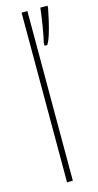

<svg xmlns="http://www.w3.org/2000/svg" viewBox="-120 -796 426 831"><g transform="rotate(-15 93.5 -380.0)"><path d="M97 0H71V-760H97ZM187 -750Q184 -733 177 -702Q170 -671 161 -641Q152 -611 142 -596H130V-610Q132 -616 136 -636Q140 -656 144 -681Q148 -706 151 -728Q154 -750 155 -760H187Z"/></g></svg>

Font: Noto Sans Lao UI ExtCond Thin
Style: Regular
Weight: 100
Width: 2
Designer: Monotype Design Team
Foundry: Monotype Imaging Inc.
Version: Version 2.000; ttfautohint (v1.8.4.7-5d5b)